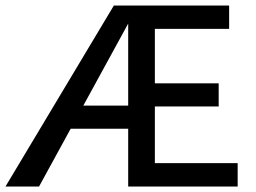

<svg xmlns="http://www.w3.org/2000/svg" viewBox="-27 -678 929 698"><path d="M-7 0 387 -658H475L115 0ZM191 -210 237 -294H489V-210ZM489 -291V-375H768V-291ZM439 0V-658H806V-573H536V-85H837V0Z"/></svg>

Font: Ysabeau Office SemiBold
Style: Regular
Weight: 600
Designer: Christian Thalmann (Catharsis Fonts)
Version: Version 2.001;gftools[0.9.30]; featfreeze: tnum,lnum,ss02